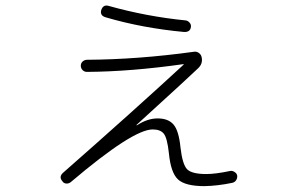

<svg xmlns="http://www.w3.org/2000/svg" viewBox="-20 -629 1040 681"><path d="M364.3 -608.4Q500 -570.3 638.7 -556.6Q646.5 -555.7 652.3 -548.8Q658.2 -542 657.2 -534.2Q655.3 -514.6 632.8 -515.6Q485.4 -529.3 355.5 -567.4Q334 -573.2 338.9 -592.8Q345.7 -613.3 364.3 -608.4ZM231.4 16.6Q224.6 22.5 215.3 22Q206.1 21.5 201.2 13.7Q187.5 -2 204.1 -16.6Q453.1 -235.4 630.9 -399.4Q631.8 -399.4 631.8 -400.4Q631.8 -401.4 629.9 -401.4Q443.4 -375 288.1 -374Q279.3 -374 272.9 -380.4Q266.6 -386.7 266.6 -396Q266.6 -405.3 273.4 -411.1Q280.3 -417 289.1 -417Q468.8 -418 667 -445.3Q676.8 -447.3 685.1 -441.4Q693.4 -435.5 695.3 -425.8Q700.2 -403.3 682.6 -386.7Q650.4 -356.4 614.3 -323.2Q578.1 -290 534.2 -250Q490.2 -210 464.8 -186.5L463.9 -184.6H465.8Q502.9 -209 539.1 -209Q577.1 -209 595.7 -187Q614.3 -165 620.1 -106.4Q627 -45.9 643.6 -28.8Q660.2 -11.7 711.9 -11.7Q744.1 -11.7 795.9 -22.5Q803.7 -24.4 812 -19Q820.3 -13.7 821.3 -5.9Q822.3 2.9 817.4 10.3Q812.5 17.6 803.7 19.5Q752 30.3 705.1 31.2Q637.7 31.2 611.8 7.8Q585.9 -15.6 579.1 -85Q573.2 -139.6 561 -154.8Q548.8 -169.9 521.5 -169.9Q451.2 -169.9 231.4 16.6Z"/></svg>

Font: Rounded Mgen+ 2m light
Style: Regular
Weight: 200
Designer: [Source Han Sans]
Ryoko NISHIZUKA  (kana & ideographs); Paul D. Hunt (Latin, Greek & Cyrillic); Wenlong ZHANG  (bopomofo
Version: Version 1.059.20150602